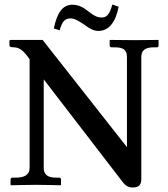

<svg xmlns="http://www.w3.org/2000/svg" viewBox="-20 -824 750 856"><path d="M546 -569V-168L170 -646H25L22 -643V-624C22 -617 25 -613 42 -613C74 -613 94 -585 112 -560V-76C112 -44 89 -32 49 -32H35C31 -32 27 -29 27 -23V0L29 2C29 2 103 0 142 0C177 0 250 2 250 2L252 0V-23C252 -29 249 -32 244 -32H230C189 -32 175 -48 175 -76V-470L525 -15C535 -2 547 12 572 12C601 12 610 -3 610 -25V-569C610 -597 624 -613 665 -613H679C684 -613 687 -616 687 -621V-645L685 -646C685 -646 613 -645 578 -645C539 -645 471 -646 471 -646L469 -645V-621C469 -616 473 -613 478 -613H492C531 -613 546 -601 546 -569ZM432 -746C412 -746 395 -757 377 -771C357 -787 334 -803 303 -803C258 -803 234 -765 220 -697L246 -689C257 -727 268 -742 295 -742C313 -742 333 -729 353 -716C373 -701 395 -686 418 -686C466 -686 496 -726 509 -794L481 -804C467 -755 454 -746 432 -746Z"/></svg>

Font: Libertinus Serif Semibold
Style: Regular
Weight: 600
Designer: Philipp H. Poll, Khaled Hosny
Foundry: Caleb Maclennan
Version: Version 7.050;RELEASE